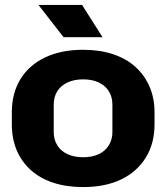

<svg xmlns="http://www.w3.org/2000/svg" viewBox="-20 -749 674 779"><path d="M317 10Q250 10 196.5 -7.5Q143 -25 105.5 -58.5Q68 -92 48 -139Q28 -186 28 -245V-293Q28 -371 63 -428Q98 -485 163 -516Q228 -547 317 -547Q384 -547 437.5 -529.5Q491 -512 528.5 -478.5Q566 -445 586.5 -398Q607 -351 607 -293V-245Q607 -167 571.5 -109.5Q536 -52 471.5 -21Q407 10 317 10ZM317 -111Q354 -111 380.5 -123.5Q407 -136 421.5 -159.5Q436 -183 436 -212V-325Q436 -356 421.5 -379Q407 -402 380.5 -414.5Q354 -427 317 -427Q281 -427 254 -414.5Q227 -402 212.5 -379Q198 -356 198 -325V-212Q198 -183 212.5 -159.5Q227 -136 254 -123.5Q281 -111 317 -111ZM238 -598 136 -729H313L396 -598Z"/></svg>

Font: Hubot Sans
Style: Bold
Weight: 700
Designer: Deni Anggara
Foundry: GitHub, Inc., Subsidiary of Microsoft Corporation
Version: Version 2.000